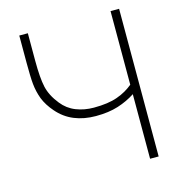

<svg xmlns="http://www.w3.org/2000/svg" viewBox="-110 -846 874 942"><g transform="rotate(-15 326.5 -375.0)"><path d="M580 -750V0H536.5V-328Q497 -302 448.5 -286.5Q400 -271 334.5 -271Q274.5 -271 225.5 -291Q176.5 -311 140.5 -353Q109.5 -388.5 94.5 -426Q80.5 -463.5 76.5 -503.5Q74.5 -523.5 73.8 -550.2Q73 -577 73 -610.5V-750H116.5V-610.5Q116.5 -523 127 -476Q137.5 -429 175 -382.5Q203.5 -346.5 245.2 -330Q287 -313.5 335.5 -313.5Q409 -313.5 455.5 -330.5Q479.5 -339 499.5 -350.5Q519.5 -362 536.5 -376V-750Z"/></g></svg>

Font: Russisch Sans ExtraLight
Style: Regular
Weight: 200
Width: 4
Designer: Michael Sharanda (font) & Cristiano Sobral (main changes)
Foundry: Michael Sharanda
Version: Version 2.00;September 8, 2020;FontCreator 13.0.0.2681 64-bi